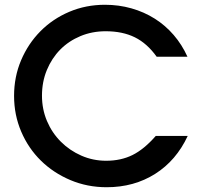

<svg xmlns="http://www.w3.org/2000/svg" viewBox="-20 -772 846 805"><path d="M767 -202Q719 -99 630.5 -43Q542 13 427 13Q346 13 275 -17Q204 -47 151.5 -98.5Q99 -150 69 -220Q39 -290 39 -370Q39 -450 68.5 -519.5Q98 -589 149.5 -641Q201 -693 270.5 -722.5Q340 -752 420 -752Q478 -752 531 -737Q584 -722 628.5 -694Q673 -666 708 -625.5Q743 -585 766 -534H637Q597 -590 545.5 -615.5Q494 -641 423 -641Q366 -641 317 -620.5Q268 -600 232.5 -564Q197 -528 176.5 -478.5Q156 -429 156 -371Q156 -314 177 -264.5Q198 -215 235 -178Q272 -141 321 -119.5Q370 -98 425 -98Q487 -98 535.5 -122Q584 -146 633 -202Z"/></svg>

Font: Involve SemiBold
Style: Regular
Weight: 600
Designer: Stefan Peev
Foundry: Context Ltd.
Version: Version 1.001